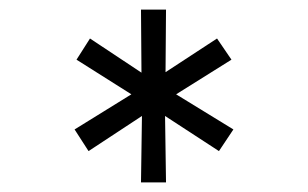

<svg xmlns="http://www.w3.org/2000/svg" viewBox="-20 -720 640 399"><path d="M273 -341 275 -479 164 -406 135 -451 253 -524 139 -596 167 -640 274 -569 273 -700H325L324 -570L431 -640L461 -596L346 -524L465 -451L435 -406L323 -479L325 -341Z"/></svg>

Font: Red Hat Mono VF Light
Style: Regular
Weight: 300
Monospace: yes
Designer: Pentagram, MCKL
Foundry: Pentagram, MCKL
Version: Version 1.023